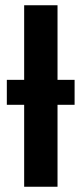

<svg xmlns="http://www.w3.org/2000/svg" viewBox="-20 -711 311 731"><path d="M264 -407V-312H199V0H72V-312H6V-407H72V-691H199V-407Z"/></svg>

Font: Fira Sans Extra Condensed Medium
Style: Regular
Weight: 500
Width: 1
Designer: Carrois Corporate & Edenspiekermann AG
Foundry: Carrois Corporate GbR & Edenspiekermann AG
Version: Version 4.203